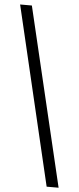

<svg xmlns="http://www.w3.org/2000/svg" viewBox="-60 -792 386 944"><g transform="rotate(5 133.5 -319.5)"><path d="M208 121H267L58 -760H0Z"/></g></svg>

Font: Noto Serif Ethiopic SemiCondensed Medium
Style: Regular
Weight: 500
Width: 4
Designer: Monotype Design Team
Foundry: Monotype Imaging Inc.
Version: Version 2.102